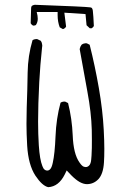

<svg xmlns="http://www.w3.org/2000/svg" viewBox="-20 -796 540 807"><path d="M365.2 -677.2Q371.1 -680.7 374.5 -686.5Q372.6 -730.5 370.1 -751.5Q369.1 -758.8 366.2 -762.2Q363.8 -764.6 358.9 -765.1Q339.8 -768.1 126 -775.9Q117.2 -774.4 114 -771.2Q110.8 -768.1 110.8 -761.7L108.9 -698.2Q112.3 -691.9 118.7 -688.5Q120.1 -688.5 121.6 -688.5Q127.4 -688.5 130.9 -690.9Q138.7 -702.6 138.7 -716.8Q138.7 -723.1 137.7 -730L134.3 -745.6H222.2V-732.4Q222.2 -704.6 231 -681.2L244.1 -673.8L248 -674.8Q254.4 -677.7 257.8 -684.1L250.5 -742.7L339.4 -736.8L343.8 -689.9L357.4 -677.2ZM92.3 -343.3Q91.3 -314.5 91.3 -274.9Q91.3 -235.4 94.2 -183.6Q99.1 -103 128.9 -57.6Q157.2 -15.1 182.6 -9.3Q226.6 -11.7 252 -62.5L260.3 -79.6Q276.9 -62 279.8 -59.1Q298.3 -40.5 314.5 -31.2Q331.1 -22 345.2 -22Q373 -22 393.1 -42.5Q414.1 -64.5 417 -113.8Q418.5 -136.7 418.5 -169.9Q418.5 -203.1 416 -250.5Q411.6 -333.5 395.5 -426Q379.4 -518.6 356.9 -607.9L345.2 -613.8Q343.8 -614.3 340.3 -614.3Q336.9 -614.3 332 -612.8Q327.1 -611.3 322.8 -607.9Q316.9 -600.1 314.9 -589.8Q330.6 -500.5 347.2 -411.6Q363.8 -322.8 365.7 -250.5Q366.2 -224.1 366.2 -208.5Q366.2 -192.9 366 -174.1Q365.7 -155.3 364.7 -141.8Q363.8 -128.4 363.3 -125Q362.8 -117.7 360.6 -110.8Q358.4 -104 354.5 -100.1Q348.1 -93.8 340.3 -93.8Q337.4 -93.8 332.5 -95.2Q324.2 -98.1 314 -113.3Q288.6 -148.9 285.6 -227.1Q282.7 -296.9 266.1 -362.8L254.4 -368.7Q252.9 -369.1 252 -369.1Q241.2 -369.1 234.4 -364.3Q216.3 -297.4 213.4 -223.4Q210.4 -149.4 201.7 -111.3Q197.3 -90.8 190.4 -84.5Q185.1 -79.1 178.7 -79.1Q168.9 -79.1 162.6 -88.4Q160.6 -91.8 158.2 -97.7Q147 -125 143.1 -185.5Q140.1 -232.9 140.1 -285.2Q140.1 -356.4 145 -450.7Q148.9 -523.4 156.7 -595.7Q157.7 -600.1 157.7 -604Q157.7 -607.9 156.7 -611.3Q155.8 -618.2 151.4 -624.5L137.2 -631.3Q135.7 -631.8 134.8 -631.8Q124 -631.8 116.7 -627Q97.2 -561 96.2 -490.7Q95.2 -420.4 92.3 -343.3Z"/></svg>

Font: NaikaiFont
Style: ExtraLight
Weight: 200
Version: Version 1.89